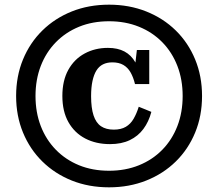

<svg xmlns="http://www.w3.org/2000/svg" viewBox="-20 -766 934 822"><path d="M461 -499Q438 -499 421 -490.5Q404 -482 393 -464.5Q382 -447 376 -419.5Q370 -392 370 -354Q370 -304 380.5 -272Q391 -240 412.5 -225.5Q434 -211 467 -211Q498 -211 518.5 -223Q539 -235 552 -257.5Q565 -280 574 -309L628 -287Q617 -245 594 -214Q571 -183 535.5 -166Q500 -149 451 -149Q391 -149 345 -173Q299 -197 273 -243Q247 -289 247 -355Q247 -421 272.5 -467Q298 -513 342.5 -537Q387 -561 442 -561Q484 -561 513 -545.5Q542 -530 559.5 -499Q577 -468 583 -422L554 -447L566 -552H619V-406H558Q551 -435 539 -456Q527 -477 508 -488Q489 -499 461 -499ZM132 -355Q132 -285 154.5 -226.5Q177 -168 219 -125Q261 -82 318.5 -58.5Q376 -35 447 -35Q517 -35 575 -58.5Q633 -82 675 -125Q717 -168 739.5 -226.5Q762 -285 762 -355Q762 -425 739.5 -483.5Q717 -542 675 -585Q633 -628 575 -651.5Q517 -675 447 -675Q376 -675 318.5 -651.5Q261 -628 219 -585Q177 -542 154.5 -483.5Q132 -425 132 -355ZM49 -355Q49 -440 78.5 -511.5Q108 -583 161.5 -635.5Q215 -688 287.5 -717Q360 -746 447 -746Q533 -746 606 -717Q679 -688 732.5 -635.5Q786 -583 815.5 -511.5Q845 -440 845 -355Q845 -270 815.5 -198.5Q786 -127 732.5 -74.5Q679 -22 606 7Q533 36 447 36Q360 36 287.5 7Q215 -22 161.5 -74.5Q108 -127 78.5 -198.5Q49 -270 49 -355Z"/></svg>

Font: Roboto Serif 20pt
Style: Bold
Weight: 700
Version: Version 1.008